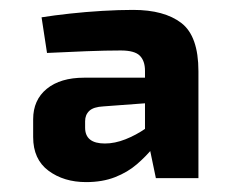

<svg xmlns="http://www.w3.org/2000/svg" viewBox="-20 -635 477 388"><path d="M249 -615Q312 -615 346.5 -588.5Q381 -562 381 -491V-275H295L280 -347L273 -358V-492Q273 -512 262.5 -522.5Q252 -533 224 -533Q194 -533 154.5 -531.5Q115 -530 75 -528L64 -600Q89 -604 121 -607.5Q153 -611 186.5 -613Q220 -615 249 -615ZM338 -478 337 -431 189 -420Q169 -419 160.5 -411Q152 -403 152 -390V-377Q152 -361 162 -353Q172 -345 192 -345Q212 -345 233.5 -353.5Q255 -362 274.5 -375.5Q294 -389 307 -403V-362Q301 -351 288 -335Q275 -319 256.5 -303Q238 -287 212.5 -277Q187 -267 154 -267Q109 -267 78 -290Q47 -313 47 -358V-394Q47 -433 74.5 -455.5Q102 -478 150 -478Z"/></svg>

Font: Exo 2
Style: Bold
Weight: 700
Designer: Natanael Gama
Foundry: Natanael Gama
Version: Version 2.010